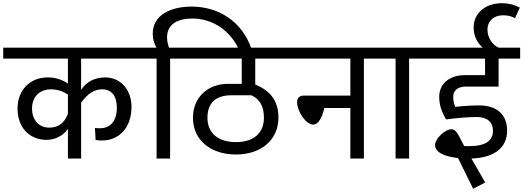

<svg xmlns="http://www.w3.org/2000/svg" viewBox="-40 -985 3252 1193"><path d="M-20 -621H382V-466C351 -487 308 -504 257 -504C145 -504 69 -424 69 -311C69 -194 141 -116 250 -116C297 -116 349 -137 382 -184V0H464V-347C504 -404 548 -430 594 -430C653 -430 686 -389 686 -317C686 -233 647 -188 579 -188C568 -188 559 -189 550 -190L554 -115C569 -113 582 -112 595 -112C696 -112 777 -188 777 -321C777 -428 709 -504 613 -504C549 -504 496 -476 464 -427V-621H866V-689H-20ZM276 -430C319 -430 355 -416 382 -397V-279C360 -215 315 -192 267 -192C203 -192 159 -237 159 -311C159 -385 208 -430 276 -430Z M826 -621H933V0H1017V-621H1111V-689H1010C1003 -710 998 -730 998 -753C998 -836 1065 -870 1155 -870C1280 -870 1398 -795 1451 -661L1522 -683C1463 -853 1317 -944 1151 -944C1019 -944 909 -891 909 -775C909 -745 916 -717 932 -689H826Z M1462 -621V-464H1377C1250 -464 1159 -379 1159 -254C1159 -114 1269 -25 1427 -25C1581 -25 1690 -115 1690 -254C1690 -347 1651 -417 1546 -460V-621H1774V-689H1076V-621ZM1397 -393H1521C1579 -368 1600 -316 1600 -254C1600 -155 1532 -102 1427 -102C1317 -102 1249 -156 1249 -254C1249 -345 1301 -393 1397 -393Z M1734 -621H2137V-391H1847C1822 -391 1806 -377 1806 -350C1806 -294 1860 -211 1906 -211C1940 -211 1963 -259 1975 -314H2137V0H2221V-621H2341V-689H1734Z M2301 -621H2418V0H2502V-621H2622V-689H2301Z M2582 -689V-621H2974V-518H2847C2752 -518 2689 -464 2689 -383C2689 -321 2712 -280 2731 -243C2793 -251 2863 -258 2922 -258C2988 -258 3023 -226 3023 -173C3023 -113 2981 -77 2875 -77C2865 -77 2855 -77 2844 -78C2810 -141 2797 -182 2765 -182C2724 -182 2663 -122 2663 -84C2663 -39 2721 -12 2806 -3L2900 188L2975 149L2889 0C3033 -5 3111 -68 3111 -173C3111 -269 3052 -330 2937 -330C2899 -330 2841 -327 2788 -321C2781 -342 2776 -361 2776 -385C2776 -424 2806 -447 2855 -447H3058V-621H3192V-689H3057C3019 -708 2989 -750 2989 -801C2989 -855 3029 -890 3085 -890C3117 -890 3138 -884 3160 -872L3190 -938C3166 -950 3131 -965 3078 -965C2978 -965 2903 -905 2903 -814C2903 -758 2928 -717 2959 -689Z"/></svg>

Font: FiraGO Unicode
Style: Regular
Weight: 400
Designer: bBox Type
Foundry: bBox Type GmbH
Version: Version 1.001;PS 001.001;hotconv 1.0.88;makeotf.lib2.5.64775